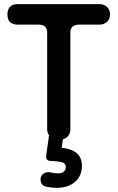

<svg xmlns="http://www.w3.org/2000/svg" viewBox="-20 -660 568 928"><path d="M284 13C292 11 299 7 305 2C315 -8 320 -20 320 -35V-501C320 -528 334 -541 362 -541H461C490 -541 512 -561 512 -590C512 -621 490 -640 461 -640H66C33 -640 16 -623 16 -590C16 -557 33 -541 66 -541H166C194 -541 208 -528 208 -501V-35C208 -24 211 -14 217 -6L203 93C203 95 203 96 203 98C203 111 211 118 227 118C243 118 259 120 275 123C290 126 298 134 298 146C298 167 285 178 259 178C250 178 237 176 222 173C219 173 217 172 214 172C197 172 176 183 176 206C176 227 186 240 206 243C222 246 238 248 253 248C329 248 376 206 376 141C376 90 343 61 278 54Z"/></svg>

Font: Dongle
Style: Regular
Weight: 400
Designer: Yanghee Ryu
Foundry: Yanghee Ryu
Version: Version 2.000